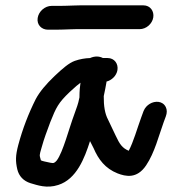

<svg xmlns="http://www.w3.org/2000/svg" viewBox="-20 -677 644 718"><path d="M382.3 -460H364.8C352.4 -466.6 335.4 -468.4 316.6 -459.9C298.3 -459.4 278.9 -456.1 259.7 -449.4C237.7 -441.3 215.6 -422.3 184.1 -392.7C151.7 -361.6 128.8 -334.5 113.7 -306.5C86.2 -251.6 64.8 -196 48.3 -134.7C37.7 -94.4 37.8 -74.5 44.6 -44C50.7 -18.1 68.1 -0.1 93.9 8C119.6 15.4 154.9 28.8 197.8 14.7C266.6 -7.1 296.3 -85.9 316.6 -149.3C321.6 -139.9 326.7 -130.1 329.9 -123.1C348.2 -80.6 373.2 -47.1 419.9 -28.5C449 -17.5 491.4 -6.5 526.4 -58.6C558.5 -106.3 574.2 -171 592 -219.9L600.1 -241.8C605 -254.9 604.8 -266.7 600 -276.5C588.4 -300.5 559.3 -300.3 540.4 -288.9C530.5 -283 522 -274.4 516.8 -261.6L507.8 -237.1C492.7 -195.8 479.3 -147.1 461.4 -113.2C437.2 -123.3 427.5 -137.9 412.8 -169.3C404.1 -187.7 395 -206.8 384 -229.8C372.3 -251.8 367.6 -280.4 368 -317.6C372.2 -337.3 375.9 -355.7 377.5 -366C377.9 -368.1 378.1 -369.6 378.5 -372.1C396.4 -376.2 415.8 -393.1 419.2 -415C422.9 -438 408.4 -460 382.3 -460ZM281 -367.6 278.5 -346.6C277.6 -336 277.2 -325.8 277.1 -312.6C271.2 -283.1 267.6 -278.6 257.6 -248.9C238.2 -197.2 215.7 -107.9 192.3 -76.9C184.3 -68.1 181.5 -65.4 168 -68.5C152.3 -71.9 136.8 -74.7 132.9 -77.5C127.4 -99 126.4 -93 135.5 -125C145.7 -161.8 154.1 -182.2 168.1 -220.5C189.9 -275.2 197.8 -292.2 240.9 -333.2C261.1 -352 274.9 -363.6 281 -367.6ZM159 -566H190C221.5 -566 264.2 -569.1 295.9 -568H502.3C526.6 -568 549.4 -587.7 553.2 -612C556.8 -635 542.3 -657 516.3 -657H311.7C277 -658 232.7 -655 204 -655H173C148.2 -655 124.8 -634.8 120.9 -610C116.8 -584 135.9 -566 159 -566Z"/></svg>

Font: Just Breathe
Style: BdObl3
Weight: 400
Foundry: Cannot Into Space Fonts
Version: Version 0.72